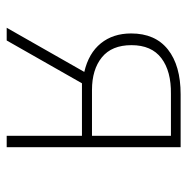

<svg xmlns="http://www.w3.org/2000/svg" viewBox="-13 -547 560 574"><g transform="rotate(90 267.0 -260.0)"><path d="M420 -520V0H386V-225H229L101 0H63L195 -232Q139 -245 109.5 -281.5Q80 -318 80 -372Q80 -444 128 -482Q176 -520 262 -520ZM386 -255V-491H261Q193 -492 154 -462.5Q115 -433 115 -373Q115 -314 151.5 -284.5Q188 -255 249 -255Z"/></g></svg>

Font: FiraGO UltraLight
Style: Regular
Weight: 200
Designer: bBox Type
Foundry: bBox Type GmbH
Version: Version 1.001